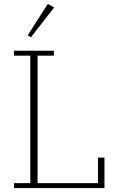

<svg xmlns="http://www.w3.org/2000/svg" viewBox="-20 -956 598 976"><path d="M51 -25H134V-673H51V-698H254V-673H171V-25H478V-155H511V0H51ZM121 -777 223 -936 255 -918 137 -766Z"/></svg>

Font: IBM Plex Serif ExtraLight
Style: Regular
Weight: 200
Designer: Mike Abbink, Paul van der Laan, Pieter van Rosmalen
Foundry: Bold Monday
Version: Version 2.5